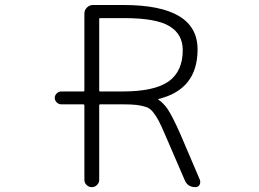

<svg xmlns="http://www.w3.org/2000/svg" viewBox="-20 -774 1040 772"><path d="M319.3 -349.6Q319.3 -354.5 314.5 -354.5H226.6Q215.8 -354.5 208 -362.3Q200.2 -370.1 200.2 -380.4Q200.2 -390.6 208 -398.4Q215.8 -406.2 226.6 -406.2H314.5Q319.3 -406.2 319.3 -410.2V-718.8Q319.3 -733.4 329.6 -743.7Q339.8 -753.9 353.5 -753.9H476.6Q774.4 -753.9 774.4 -575.2Q774.4 -414.1 617.2 -376Q616.2 -376 616.2 -374.5Q616.2 -373 617.2 -373Q636.7 -360.4 654.3 -335Q674.8 -303.7 704.1 -237.3L784.2 -49.8Q785.2 -45.9 785.2 -42Q785.2 -36.1 782.2 -30.3Q776.4 -21.5 765.6 -21.5Q734.4 -21.5 722.7 -49.8L645.5 -228.5Q628.9 -267.6 618.2 -288.1Q607.4 -308.6 594.7 -324.2Q582 -339.8 564.9 -344.7Q547.9 -349.6 528.8 -352.1Q509.8 -354.5 471.7 -354.5H382.8Q378.9 -354.5 378.9 -349.6V-50.8Q378.9 -39.1 370.1 -30.3Q361.3 -21.5 349.1 -21.5Q336.9 -21.5 328.1 -30.3Q319.3 -39.1 319.3 -50.8ZM479.5 -701.2H382.8Q378.9 -701.2 378.9 -697.3V-410.2Q378.9 -406.2 382.8 -406.2H471.7Q601.6 -406.2 658.2 -446.8Q714.8 -487.3 714.8 -572.3Q714.8 -636.7 661.1 -668.9Q607.4 -701.2 479.5 -701.2Z"/></svg>

Font: Rounded-L Mgen+ 1m light
Style: Regular
Weight: 200
Designer: [Source Han Sans]
Ryoko NISHIZUKA  (kana & ideographs); Paul D. Hunt (Latin, Greek & Cyrillic); Wenlong ZHANG  (bopomofo
Version: Version 1.059.20150602